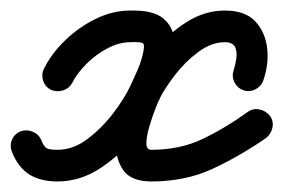

<svg xmlns="http://www.w3.org/2000/svg" viewBox="-50 -314 537 364"><path d="M87 -157Q81 -146 69 -142.5Q57 -139 46 -144Q35 -150 31.5 -162Q28 -174 34 -185Q48 -213 74 -238Q100 -263 132 -278.5Q164 -294 196 -294Q240 -295 259 -279.5Q278 -264 280.5 -238.5Q283 -213 274 -183.5Q265 -154 253 -127Q236 -92 207 -56Q178 -20 140 5Q102 30 59 30Q27 30 6 17Q-15 4 -27 -25Q-32 -37 -27.5 -48.5Q-23 -60 -11 -65Q0 -69 11.5 -64.5Q23 -60 28 -49Q33 -36 38.5 -33Q44 -30 59 -30Q89 -30 116.5 -51Q144 -72 165.5 -100.5Q187 -129 198 -153Q204 -166 210 -179.5Q216 -193 220 -208Q225 -228 221.5 -231.5Q218 -235 197 -234Q176 -234 154 -222.5Q132 -211 114 -193Q96 -175 87 -157Q87 -157 87 -157Q87 -157 87 -157ZM411 -143Q400 -147 394.5 -158Q389 -169 393 -181Q396 -190 398 -203Q400 -216 395.5 -225Q391 -234 376 -234Q351 -234 326 -215.5Q301 -197 281.5 -171.5Q262 -146 252 -126Q251 -124 245 -109Q239 -94 233.5 -75.5Q228 -57 227.5 -43.5Q227 -30 237 -30Q291 -30 334 -50.5Q377 -71 420 -102Q430 -109 442 -106.5Q454 -104 462 -94Q469 -84 466.5 -72Q464 -60 454 -52Q403 -17 352 6.5Q301 30 237 30Q199 30 184 9Q169 -12 170 -42.5Q171 -73 180 -103.5Q189 -134 199 -154Q215 -185 242 -217.5Q269 -250 303.5 -272Q338 -294 376 -294Q415 -294 434 -273.5Q453 -253 456.5 -222.5Q460 -192 449 -161Q445 -150 434 -144.5Q423 -139 411 -143Z"/></svg>

Font: FRB American Cursive Guidelines
Style: Bold Italic
Weight: 700
Italic angle: -25°
Version: Version 2.0;Modular Font Editor K font №1